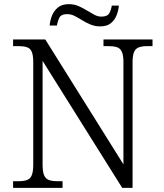

<svg xmlns="http://www.w3.org/2000/svg" viewBox="-20 -904 788 924"><path d="M43 0V-32H70Q94 -32 109.5 -37.5Q125 -43 132.5 -60Q140 -77 140 -111V-605Q140 -639 132.5 -655.5Q125 -672 109 -677Q93 -682 70 -682H43V-714H198L574 -113V-605Q574 -639 566 -655.5Q558 -672 542.5 -677Q527 -682 503 -682H478V-714H714V-682H688Q665 -682 649 -676.5Q633 -671 625.5 -654.5Q618 -638 618 -603V0H568L185 -611V-111Q185 -77 192.5 -60Q200 -43 216 -37.5Q232 -32 255 -32H281V0ZM462 -777Q437 -777 415.5 -786Q394 -795 375.5 -806.5Q357 -818 339.5 -827Q322 -836 304 -836Q274 -836 265.5 -818.5Q257 -801 254 -781H219Q221 -806 230.5 -829.5Q240 -853 259.5 -868.5Q279 -884 311 -884Q337 -884 358.5 -874.5Q380 -865 398.5 -853.5Q417 -842 434 -833Q451 -824 468 -824Q497 -824 506 -840.5Q515 -857 518 -877H552Q550 -852 540.5 -829Q531 -806 512.5 -791.5Q494 -777 462 -777Z"/></svg>

Font: Noto Serif Kannada Light
Style: Regular
Weight: 300
Version: Version 2.003